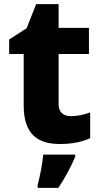

<svg xmlns="http://www.w3.org/2000/svg" viewBox="-20 -683 486 924"><path d="M321 -124C285 -124 262 -143 262 -182V-423H408V-549H262V-663H154L108 -547L24 -493V-423H94V-176C94 -31 167 10 269 10C333 10 378 -2 414 -18V-142C383 -131 355 -124 321 -124ZM342 71V61H188C185 102 172 167 161 208V221H261C296 168 321 120 342 71Z"/></svg>

Font: Noto Sans Arabic UI XBd
Style: Regular
Weight: 800
Designer: Monotype Design Team, Nadine Chahine and Nizar Qandah
Foundry: Monotype Imaging Inc.
Version: Version 2.010